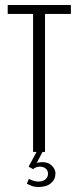

<svg xmlns="http://www.w3.org/2000/svg" viewBox="-20 -611 316 772"><path d="M113 0V-555H11V-591H265V-555H161V0ZM134 141Q119 141 107.5 136.5Q96 132 88 128L96 108Q102 112 113.5 115.5Q125 119 132 119Q153 119 163 110Q173 101 173 88Q173 74 163.5 66.5Q154 59 140 59Q133 59 126 61.5Q119 64 113 69L95 59L127 0H151L124 51L118 49Q125 44 134 42.5Q143 41 151 41Q175 41 189 55.5Q203 70 203 86Q203 110 185 125.5Q167 141 134 141Z"/></svg>

Font: Alumni Sans Light
Style: Regular
Weight: 300
Version: Version 1.018